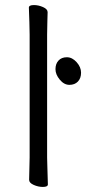

<svg xmlns="http://www.w3.org/2000/svg" viewBox="-20 -727 340 758"><path d="M300 -440Q300 -418 287.5 -405Q275 -392 254 -392Q233 -392 216 -412.5Q199 -433 199 -454Q199 -475 211 -488Q223 -501 244 -501Q265 -501 282.5 -481.5Q300 -462 300 -440ZM96 -639 94 -697Q94 -707 114 -707Q132 -707 150 -699Q168 -691 168 -679Q168 -658 167 -643L166 -590V-105L167 -67L169 1Q169 11 149 11Q131 11 113 3Q95 -5 95 -17L97 -105V-590Z"/></svg>

Font: ToneOZ-Pinyin-WenKai-Regular
Style: Regular
Weight: 400
Designer: Fontworks Inc.
Foundry: ToneOZ
Version: Version 0.240331